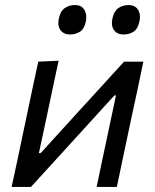

<svg xmlns="http://www.w3.org/2000/svg" viewBox="-20 -740 614 760"><path d="M26 0Q37.5 -53.5 49 -106.5Q59.5 -157.5 72.5 -218.5L83 -268Q97 -335 108.2 -388Q119.5 -441 131.5 -496L212 -499.5Q200.5 -447 190 -397.2Q179.5 -347.5 166.5 -285.5L134 -134H141L288 -295.5Q332.5 -344 378.8 -394.8Q425 -445.5 471 -496H547.5Q536 -440.5 525 -388.5Q513.5 -336 499 -268L488.5 -218.5Q475.5 -157.5 464.8 -106.2Q454 -55 442.5 0H362.5Q373.5 -53.5 384 -102.5Q394.5 -151 406.5 -208.5L439 -362H432.5L289 -204.5Q243.5 -154.5 196.5 -103L102.5 0ZM468.5 -603.5Q444.5 -603.5 431.5 -620.5Q423 -632 423 -648.5Q423 -657 425 -666.5Q431 -695.5 448.2 -707.8Q465.5 -720 489 -720Q514 -720 526 -702Q534 -689.5 534 -672.5Q534 -664.5 532 -655.5Q526 -626 509 -614.8Q492 -603.5 468.5 -603.5ZM256.5 -603.5Q232.5 -603.5 219.5 -620.5Q211 -632 211 -648.5Q211 -657 213 -666.5Q218.5 -695.5 236 -707.8Q253.5 -720 277 -720Q302 -720 313.5 -702Q321.5 -689 321.5 -671.5Q321.5 -664 320 -655.5Q314 -626 297 -614.8Q280 -603.5 256.5 -603.5Z"/></svg>

Font: Heraclito
Style: Italic
Weight: 400
Italic angle: -12°
Designer: Kostas Bartsokas (font) & Cristiano Sobral (main changes)
Foundry: Kostas Bartsokas (font) & Cristiano Sobral (main changes)
Version: Version 1.00;July 8, 2020;FontCreator 13.0.0.2655 64-bit